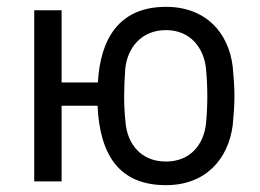

<svg xmlns="http://www.w3.org/2000/svg" viewBox="-20 -530 760 561"><path d="M80 0H160V-221H265C272 -72 332 11 465 11C581 11 647 -65 660 -164C663 -195 665 -222 665 -249C665 -276 663 -304 660 -335C648 -435 581 -510 465 -510C326 -510 273 -414 266 -289H160V-500H80ZM465 -58C392 -58 353 -109 347 -170C341 -223 342 -274 346 -329C352 -389 392 -442 465 -442C537 -442 576 -389 582 -329C587 -273 587 -223 582 -170C576 -109 537 -58 465 -58Z"/></svg>

Font: Finlandica
Style: Regular
Weight: 400
Designer: Niklas Ekholm, Juho Hiilivirta, Jaakko Suomalainen
Foundry: Helsinki Type Studio
Version: Version 2.000;Glyphs 3.2 (3202)